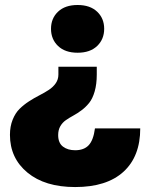

<svg xmlns="http://www.w3.org/2000/svg" viewBox="-20 -546 604 772"><path d="M282.2 206.1Q160.6 206.1 90.3 147.9Q20 89.8 20 -3.9Q20 -37.6 30.8 -64.5Q41.5 -91.3 58.6 -108.2Q75.7 -125 96.4 -138.4Q117.2 -151.9 138.2 -162.6Q159.2 -173.3 176.3 -184.6Q193.4 -195.8 204.1 -211.2Q214.8 -226.6 214.8 -246.1V-277.8H369.1V-246.1Q369.1 -207.5 360.6 -178.2Q352.1 -148.9 338.4 -132.1Q324.7 -115.2 308.1 -102.8Q291.5 -90.3 274.9 -81.3Q258.3 -72.3 244.6 -62.7Q231 -53.2 222.4 -38.3Q213.9 -23.4 213.9 -2.9Q213.9 28.8 233.2 43.5Q252.4 58.1 282.2 58.1Q317.4 58.1 336.4 38.1Q355.5 18.1 361.8 -29.8H543.9Q543.9 83 476.6 144.5Q409.2 206.1 282.2 206.1ZM370.6 -361.1Q342.3 -334 292 -334Q241.7 -334 213.4 -361.1Q185.1 -388.2 185.1 -430.2Q185.1 -472.2 213.4 -499Q241.7 -525.9 292 -525.9Q342.3 -525.9 370.6 -499Q398.9 -472.2 398.9 -430.2Q398.9 -388.2 370.6 -361.1Z"/></svg>

Font: Creato Display Black
Style: Regular
Weight: 900
Version: Version 1.000